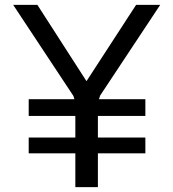

<svg xmlns="http://www.w3.org/2000/svg" viewBox="-20 -770 713 790"><path d="M387.2 -361.8H578.1V-293H382.8V-204.1H578.1V-139.2H382.8V0H290V-139.2H98.1V-204.1H290V-293H98.1V-361.8H286.1L282.2 -375L34.2 -750H133.8L335.9 -436L540 -750H639.2L392.1 -377Z"/></svg>

Font: Oakes Grotesk Medium
Style: Regular
Weight: 500
Designer: Samuel Oakes
Foundry: Samuel Oakes
Version: Version 1.000;PS 001.000;hotconv 1.0.88;makeotf.lib2.5.64775